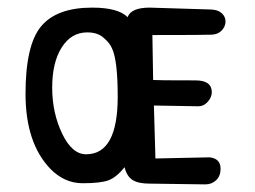

<svg xmlns="http://www.w3.org/2000/svg" viewBox="-20 -481 670 504"><path d="M501 -202 384 -204 388 -65 530 -68Q559 -65 559 -38Q559 -19 547.5 -8Q536 3 519 3L372 1Q343 1 328 -8.5Q313 -18 307 -42Q286 -16 265.5 -8Q245 0 197 0Q149 0 112 -38Q47 -106 47 -234.5Q47 -363 88 -412Q129 -461 222 -461Q290 -461 315 -436Q324 -461 373 -461L535 -456Q553 -455 562.5 -446Q572 -437 572 -424.5Q572 -412 562.5 -401.5Q553 -391 536.5 -390Q520 -389 380 -389L382 -271Q392 -270 493 -270Q536 -270 536 -239Q536 -226 525.5 -214Q515 -202 501 -202ZM209 -396Q167 -396 142 -356.5Q117 -317 117 -251Q117 -185 143 -130.5Q169 -76 206 -76Q289 -76 289 -227Q289 -323 274 -354Q268 -368 254 -380Q238 -396 209 -396Z"/></svg>

Font: Patrick Hand SC
Style: Regular
Weight: 400
Designer: Patrick Wagesreiter
Foundry: Patrick Wagesreiter
Version: Version 1.003;PS 001.003;hotconv 1.0.70;makeotf.lib2.5.58329